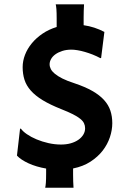

<svg xmlns="http://www.w3.org/2000/svg" viewBox="-20 -775 589 890"><path d="M72.8 -176.8 76.2 -179.7Q85 -166.5 104.5 -153.1Q124 -139.6 149.7 -128.9Q175.3 -118.2 204.6 -111.6Q233.9 -105 262.7 -105Q287.6 -105 308.1 -110.8Q328.6 -116.7 343.3 -127Q357.9 -137.2 366.2 -150.9Q374.5 -164.6 374.5 -180.2Q374.5 -192.9 369.4 -203.6Q364.3 -214.4 351.6 -224.6Q338.9 -234.9 317.6 -245.6Q296.4 -256.3 264.2 -269Q212.4 -289.6 178 -310.5Q143.6 -331.5 122.8 -355Q102.1 -378.4 93.5 -405.3Q85 -432.1 85 -463.9Q85 -492.2 95.9 -520.8Q106.9 -549.3 127.4 -574.2Q147.9 -599.1 177 -618.9Q206.1 -638.7 242.7 -649.9V-689Q242.7 -716.8 241.5 -732.2Q240.2 -747.6 238.3 -754.9H369.6Q368.7 -740.7 368.2 -725.3Q367.7 -710 367.7 -694.3V-658.2Q418.5 -650.9 463.9 -627L448.7 -506.3L445.3 -505.4Q428.2 -514.6 409.7 -522Q391.1 -529.3 373.3 -534.4Q355.5 -539.6 339.4 -542.2Q323.2 -544.9 311 -544.9Q287.6 -544.9 268.8 -538.8Q250 -532.7 236.8 -523.2Q223.6 -513.7 216.8 -501.5Q210 -489.3 210 -477.1Q210 -465.8 215.6 -454.8Q221.2 -443.8 234.4 -432.9Q247.6 -421.9 269.5 -410.9Q291.5 -399.9 324.7 -389.2Q374.5 -372.6 408.2 -353.3Q441.9 -334 462.4 -311.3Q482.9 -288.6 491.7 -262Q500.5 -235.4 500.5 -204.1Q500.5 -172.4 489.5 -139.2Q478.5 -106 456.1 -76.9Q433.6 -47.9 399.4 -25.6Q365.2 -3.4 318.8 5.9V34.7Q318.8 50.3 319.3 65.7Q319.8 81.1 320.8 95.2H189.5Q191.4 87.9 192.6 72.5Q193.8 57.1 193.8 29.3V6.3Q148.4 -1.5 112.5 -17.8Q76.7 -34.2 58.6 -53.7Z"/></svg>

Font: Hammersmith One
Style: Regular
Weight: 400
Designer: Nicole Fally
Foundry: Nicole Fally
Version: Version 1.002